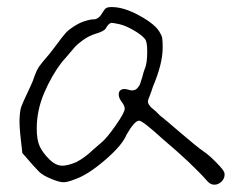

<svg xmlns="http://www.w3.org/2000/svg" viewBox="-20 -585 676 533"><path d="M421.9 -498Q406.2 -522.5 353.5 -548.8Q318.4 -565.4 290 -565.4Q278.3 -565.4 273.9 -562Q269.5 -558.6 263.7 -548.8Q253.9 -531.2 239.3 -531.2Q237.3 -531.2 235.4 -531.2Q210.9 -527.3 191.4 -515.6Q171.9 -503.9 162.6 -493.7Q153.3 -483.4 137.7 -461.9Q125 -445.3 118.2 -436.5Q93.8 -408.2 87.9 -399.4Q82 -390.6 77.1 -377Q70.3 -356.4 62.5 -340.8Q42 -297.9 38.6 -287.6Q35.2 -277.3 34.2 -252.9Q34.2 -250 34.2 -245.1Q34.2 -223.6 42 -160.2Q78.1 -118.2 88.9 -107.9Q99.6 -97.7 121.1 -88.9Q144.5 -79.1 156.2 -79.1Q168 -79.1 189.5 -87.9Q223.6 -99.6 271.5 -140.6Q319.3 -181.6 331.1 -210.9Q353.5 -250 366.2 -250Q376 -250 431.6 -199.2Q512.7 -130.9 556.6 -81.1Q564.5 -72.3 575.2 -72.3Q585.9 -72.3 594.7 -80.6Q603.5 -88.9 603.5 -100.6Q603.5 -103.5 602.5 -106.4Q600.6 -113.3 580.6 -133.8Q560.5 -154.3 545.9 -164.1Q527.3 -176.8 481.9 -215.8Q436.5 -254.9 423.8 -264.6Q419.9 -268.6 413.1 -275.4Q403.3 -283.2 399.9 -286.6Q396.5 -290 393.6 -294.4Q390.6 -298.8 390.6 -302.7Q390.6 -307.6 396.5 -321.3Q401.4 -334 404.3 -343.8Q431.6 -408.2 431.6 -452.1Q431.6 -472.7 430.2 -480Q428.7 -487.3 421.9 -498ZM326.2 -337.9Q309.6 -337.9 309.6 -322.3Q309.6 -313.5 317.4 -302.7Q326.2 -292 326.2 -283.2Q326.2 -272.5 300.8 -236.3Q275.4 -200.2 260.7 -188.5Q252.9 -181.6 240.2 -170.9Q214.8 -146.5 191.4 -134.8Q168 -125 153.3 -125Q133.8 -125 115.2 -144.5Q98.6 -161.1 90.3 -178.7Q82 -196.3 82 -228.5Q82 -278.3 102.5 -326.7Q123 -375 151.4 -412.1Q156.2 -417 165 -427.7Q179.7 -445.3 187.5 -454.1Q195.3 -462.9 210.9 -474.1Q226.6 -485.4 245.1 -491.2Q268.6 -498 273.4 -505.9Q282.2 -521.5 290 -521.5Q294.9 -521.5 312.5 -517.6Q329.1 -513.7 351.1 -501Q373 -488.3 381.8 -477.5Q388.7 -470.7 388.7 -442.4Q388.7 -408.2 381.8 -393.6Q378.9 -386.7 375 -371.1Q371.1 -358.4 369.1 -352.5Q367.2 -346.7 361.3 -340.3Q355.5 -334 346.7 -334Q342.8 -334 336.4 -335.9Q330.1 -337.9 326.2 -337.9Z"/></svg>

Font: 辰宇落雁體 Thin Monospaced
Style: Regular
Weight: 100
Designer: Written by Liu, Wei-Chen; Created by Wang, Li-Yu.
Version: Version 1.000